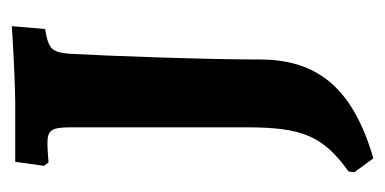

<svg xmlns="http://www.w3.org/2000/svg" viewBox="-188 -360 669 334"><g transform="rotate(-90 147.0 -192.5)"><path d="M39 122C159 87 211 27 211 -76C211 -166 217 -336 221 -407C224 -437 228 -443 264 -449L269 -507C269 -507 199 -502 137 -501H33L26 -451L32 -443C32 -443 54 -445 65 -445C88 -445 93 -438 93 -405V-98C93 0 77 35 16 79L15 89Z"/></g></svg>

Font: Alegreya SC
Style: Bold
Weight: 700
Designer: Juan Pablo del Peral
Foundry: Huerta Tipografica
Version: Version 2.007;PS 002.007;hotconv 1.0.88;makeotf.lib2.5.64775